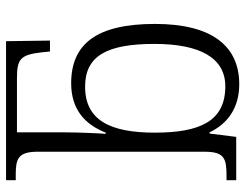

<svg xmlns="http://www.w3.org/2000/svg" viewBox="-108 -692 810 634"><g transform="rotate(-90 297.0 -375.0)"><path d="M336 10C461 10 535 -79 535 -268C535 -461 469 -545 339 -545C255 -545 204 -502 176 -431H172C174 -452 177 -527 177 -569V-724H357C420 -724 433 -711 441 -644L444 -615H480L478 -760H19V-728H37C89 -728 113 -721 113 -655V-105C113 -39 91 -32 33 -32H19V0H162L173 -88H177C206 -27 259 10 336 10ZM329 -36C213 -36 176 -121 176 -269C176 -418 218 -499 328 -499C430 -499 469 -426 469 -270C469 -120 423 -36 329 -36Z"/></g></svg>

Font: Noto Serif Light
Style: Regular
Weight: 300
Designer: Monotype Design Team
Foundry: Monotype Imaging Inc.
Version: Version 2.013